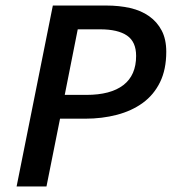

<svg xmlns="http://www.w3.org/2000/svg" viewBox="-20 -674 640 694"><path d="M40 0 171 -654H364Q411 -654 450.5 -645Q490 -636 519 -615.5Q548 -595 564.5 -563.5Q581 -532 581 -487Q581 -423 558.5 -377Q536 -331 496 -302Q456 -273 402.5 -259Q349 -245 288 -245H197L148 0ZM214 -331H292Q380 -331 426 -366.5Q472 -402 472 -472Q472 -523 439 -545.5Q406 -568 342 -568H261Z"/></svg>

Font: Source Code Pro Semibold
Style: Italic
Weight: 600
Italic angle: -11°
Monospace: yes
Designer: Paul D. Hunt, Teo Tuominen
Foundry: Adobe Systems Incorporated
Version: Version 1.050;PS 1.000;hotconv 16.6.51;makeotf.lib2.5.65220